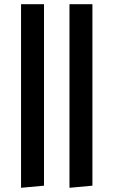

<svg xmlns="http://www.w3.org/2000/svg" viewBox="-20 -750 540 912"><path d="M80 142V-730H189V132ZM310 142V-730H419V132Z"/></svg>

Font: Arima Koshi Semi Bold
Style: Regular
Weight: 600
Designer: Joana Correia and Natanael Gama
Foundry: NDISCOVER
Version: Version 1.019;PS 001.019;hotconv 1.0.88;makeotf.lib2.5.64775